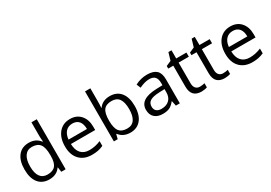

<svg xmlns="http://www.w3.org/2000/svg" viewBox="22 -1638 3566 2526"><g transform="rotate(-30 1805.0 -375.0)"><path d="M450.2 -71.8H445.8Q389.6 9.8 277.8 9.8Q172.9 9.8 114.5 -62Q56.2 -133.8 56.2 -266.1Q56.2 -398.4 114.7 -471.7Q173.3 -544.9 277.8 -544.9Q386.7 -544.9 444.8 -465.8H451.2L447.8 -504.4L445.8 -542V-759.8H526.9V0H460.9ZM288.1 -58.1Q371.1 -58.1 408.4 -103.3Q445.8 -148.4 445.8 -249V-266.1Q445.8 -379.9 408 -428.5Q370.1 -477.1 287.1 -477.1Q215.8 -477.1 178 -421.6Q140.1 -366.2 140.1 -265.1Q140.1 -162.6 177.7 -110.4Q215.3 -58.1 288.1 -58.1Z M924.8 9.8Q806.2 9.8 737.5 -62.5Q668.9 -134.8 668.9 -263.2Q668.9 -392.6 732.7 -468.8Q796.4 -544.9 903.8 -544.9Q1004.4 -544.9 1063 -478.8Q1121.6 -412.6 1121.6 -304.2V-252.9H752.9Q755.4 -158.7 800.5 -109.9Q845.7 -61 927.7 -61Q1014.2 -61 1098.6 -97.2V-24.9Q1055.7 -6.3 1017.3 1.7Q979 9.8 924.8 9.8ZM902.8 -477.1Q838.4 -477.1 800 -435.1Q761.7 -393.1 754.9 -318.8H1034.7Q1034.7 -395.5 1000.5 -436.3Q966.3 -477.1 902.8 -477.1Z M1508.8 -543.9Q1614.3 -543.9 1672.6 -471.9Q1731 -399.9 1731 -268.1Q1731 -136.2 1672.1 -63.2Q1613.3 9.8 1508.8 9.8Q1456.5 9.8 1413.3 -9.5Q1370.1 -28.8 1340.8 -68.8H1335L1317.9 0H1259.8V-759.8H1340.8V-575.2Q1340.8 -513.2 1336.9 -463.9H1340.8Q1397.5 -543.9 1508.8 -543.9ZM1497.1 -476.1Q1414.1 -476.1 1377.4 -428.5Q1340.8 -380.9 1340.8 -268.1Q1340.8 -155.3 1378.4 -106.7Q1416 -58.1 1499 -58.1Q1573.7 -58.1 1610.4 -112.5Q1647 -167 1647 -269Q1647 -373.5 1610.4 -424.8Q1573.7 -476.1 1497.1 -476.1Z M2201.7 0 2185.5 -76.2H2181.6Q2141.6 -25.9 2101.8 -8.1Q2062 9.8 2002.4 9.8Q1922.9 9.8 1877.7 -31.2Q1832.5 -72.3 1832.5 -147.9Q1832.5 -310.1 2091.8 -317.9L2182.6 -320.8V-354Q2182.6 -417 2155.5 -447Q2128.4 -477.1 2068.8 -477.1Q2002 -477.1 1917.5 -436L1892.6 -498Q1932.1 -519.5 1979.2 -531.7Q2026.4 -543.9 2073.7 -543.9Q2169.4 -543.9 2215.6 -501.5Q2261.7 -459 2261.7 -365.2V0ZM2018.6 -57.1Q2094.2 -57.1 2137.5 -98.6Q2180.7 -140.1 2180.7 -214.8V-263.2L2099.6 -259.8Q2002.9 -256.3 1960.2 -229.7Q1917.5 -203.1 1917.5 -147Q1917.5 -103 1944.1 -80.1Q1970.7 -57.1 2018.6 -57.1Z M2601.6 -57.1Q2623 -57.1 2643.1 -60.3Q2663.1 -63.5 2674.8 -66.9V-4.9Q2661.6 1.5 2636 5.6Q2610.4 9.8 2589.8 9.8Q2434.6 9.8 2434.6 -153.8V-472.2H2357.9V-511.2L2434.6 -544.9L2468.8 -659.2H2515.6V-535.2H2670.9V-472.2H2515.6V-157.2Q2515.6 -108.9 2538.6 -83Q2561.5 -57.1 2601.6 -57.1Z M2954.6 -57.1Q2976.1 -57.1 2996.1 -60.3Q3016.1 -63.5 3027.8 -66.9V-4.9Q3014.6 1.5 2989 5.6Q2963.4 9.8 2942.9 9.8Q2787.6 9.8 2787.6 -153.8V-472.2H2710.9V-511.2L2787.6 -544.9L2821.8 -659.2H2868.7V-535.2H3023.9V-472.2H2868.7V-157.2Q2868.7 -108.9 2891.6 -83Q2914.6 -57.1 2954.6 -57.1Z M3360.8 9.8Q3242.2 9.8 3173.6 -62.5Q3105 -134.8 3105 -263.2Q3105 -392.6 3168.7 -468.8Q3232.4 -544.9 3339.8 -544.9Q3440.4 -544.9 3499 -478.8Q3557.6 -412.6 3557.6 -304.2V-252.9H3189Q3191.4 -158.7 3236.6 -109.9Q3281.7 -61 3363.8 -61Q3450.2 -61 3534.7 -97.2V-24.9Q3491.7 -6.3 3453.4 1.7Q3415 9.8 3360.8 9.8ZM3338.9 -477.1Q3274.4 -477.1 3236.1 -435.1Q3197.8 -393.1 3190.9 -318.8H3470.7Q3470.7 -395.5 3436.5 -436.3Q3402.3 -477.1 3338.9 -477.1Z"/></g></svg>

Font: f0_46825 
Style: Regular
Weight: 400
Foundry: Ascender Corporation
Version: Version 1.10